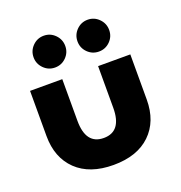

<svg xmlns="http://www.w3.org/2000/svg" viewBox="-116 -714 778 826"><g transform="rotate(-20 273.0 -301.0)"><path d="M100 -540.5Q100 -570.5 121.2 -592Q142.5 -613.5 172.5 -613.5Q202.5 -613.5 223.8 -592Q245 -570.5 245 -540.5Q245 -510.5 223.8 -489.2Q202.5 -468 172.5 -468Q142.5 -468 121.2 -489.5Q100 -511 100 -540.5ZM322.2 -592Q343.5 -613.5 373.5 -613.5Q403.5 -613.5 424.8 -592Q446 -570.5 446 -540.5Q446 -510.5 424.8 -489.2Q403.5 -468 373.5 -468Q343.5 -468 322.2 -489.2Q301 -510.5 301 -540.5Q301 -570.5 322.2 -592ZM184 -220Q184 -111.5 266 -111.5Q348 -111.5 348 -220V-410.5H495.5V-204Q495.5 -104 435 -46Q374.5 12 266 12Q157.5 12 97 -46.2Q36.5 -104.5 36.5 -204V-410.5H184Z"/></g></svg>

Font: League Spartan
Style: Bold
Weight: 700
Foundry: The League of Moveable Type
Version: Version 2.002